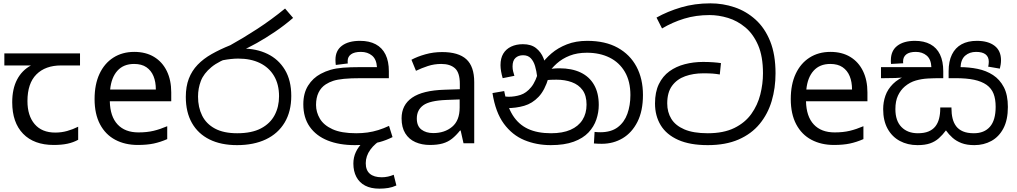

<svg xmlns="http://www.w3.org/2000/svg" viewBox="-20 -856 6077 1147"><path d="M301 10Q183 10 118 -57Q53 -124 53 -245Q53 -325 82 -380.5Q111 -436 165 -465H6V-537H458V-465H345Q251 -465 197.5 -411.5Q144 -358 144 -252Q144 -165 187 -114.5Q230 -64 310 -64Q347 -64 381 -73.5Q415 -83 447 -99V-21Q418 -5 383 2.5Q348 10 301 10Z M782 -546Q851 -546 900.5 -516Q950 -486 976.5 -431.5Q1003 -377 1003 -304V-251H636Q638 -160 682.5 -112.5Q727 -65 807 -65Q858 -65 897.5 -74.5Q937 -84 979 -102V-25Q938 -7 898 1.5Q858 10 803 10Q727 10 668.5 -21Q610 -52 577.5 -113.5Q545 -175 545 -264Q545 -352 574.5 -415Q604 -478 657.5 -512Q711 -546 782 -546ZM781 -474Q718 -474 681.5 -433.5Q645 -393 638 -321H911Q911 -367 897 -401Q883 -435 854.5 -454.5Q826 -474 781 -474Z M1396 11Q1300 11 1231.5 -23Q1163 -57 1126.5 -121.5Q1090 -186 1090 -277Q1090 -339 1108 -386Q1126 -433 1160.5 -469Q1195 -505 1244.5 -533Q1294 -561 1356 -586Q1432 -628 1516.5 -683Q1601 -738 1683 -805L1731 -749Q1680 -705 1624 -667Q1568 -629 1514.5 -599Q1461 -569 1416 -550L1374 -521Q1289 -493 1243 -455Q1197 -417 1180 -372.5Q1163 -328 1163 -279Q1163 -215 1187.5 -165.5Q1212 -116 1264 -88Q1316 -60 1397 -60Q1484 -60 1539 -89Q1594 -118 1620.5 -168Q1647 -218 1647 -281Q1647 -352 1617 -402.5Q1587 -453 1532.5 -479.5Q1478 -506 1403 -506Q1383 -506 1359.5 -503.5Q1336 -501 1312.5 -496.5Q1289 -492 1268 -485L1343 -555Q1360 -562 1380 -564Q1400 -566 1427 -566Q1512 -566 1578 -534Q1644 -502 1682 -439Q1720 -376 1720 -283Q1720 -190 1680.5 -124Q1641 -58 1568.5 -23.5Q1496 11 1396 11Z M2100 11Q2007 11 1938 -16.5Q1869 -44 1830.5 -98.5Q1792 -153 1792 -233Q1792 -299 1820.5 -344.5Q1849 -390 1896 -415Q1924 -430 1955 -439Q1986 -448 2028.5 -451.5Q2071 -455 2132 -455H2232Q2229 -502 2202.5 -524Q2176 -546 2136 -546Q2097 -546 2077 -531.5Q2057 -517 2057 -492Q2057 -488 2057 -484Q2057 -480 2058 -477L1986 -468Q1985 -476 1984.5 -483.5Q1984 -491 1984 -499Q1984 -554 2023 -583Q2062 -612 2131 -612Q2186 -612 2224.5 -591.5Q2263 -571 2283 -530.5Q2303 -490 2303 -430V-389H2140Q2074 -389 2034.5 -385Q1995 -381 1970.5 -373Q1946 -365 1926 -352Q1898 -334 1883 -303Q1868 -272 1868 -229Q1868 -186 1891 -147Q1914 -108 1966.5 -84Q2019 -60 2108 -60Q2143 -60 2175.5 -64.5Q2208 -69 2240 -79Q2272 -89 2304 -104L2325 -37Q2287 -18 2248.5 -7.5Q2210 3 2172.5 7Q2135 11 2100 11ZM2246 271Q2196 271 2161.5 253Q2127 235 2109 201Q2091 167 2091 121Q2091 84 2106 52Q2121 20 2149.5 -7.5Q2178 -35 2216 -56L2251 -69L2269 -28Q2220 0 2192.5 38Q2165 76 2165 119Q2165 161 2189.5 182Q2214 203 2261 203Q2279 203 2297.5 199Q2316 195 2332 188L2348 252Q2324 263 2299 267Q2274 271 2246 271Z M2621 -545Q2719 -545 2766 -502Q2813 -459 2813 -365V0H2749L2732 -76H2728Q2705 -47 2680.5 -27.5Q2656 -8 2624.5 1Q2593 10 2548 10Q2500 10 2461.5 -7Q2423 -24 2401 -59.5Q2379 -95 2379 -149Q2379 -229 2442 -272.5Q2505 -316 2636 -320L2727 -323V-355Q2727 -422 2698 -448Q2669 -474 2616 -474Q2574 -474 2536 -461.5Q2498 -449 2465 -433L2438 -499Q2473 -518 2521 -531.5Q2569 -545 2621 -545ZM2647 -259Q2547 -255 2508.5 -227Q2470 -199 2470 -148Q2470 -103 2497.5 -82Q2525 -61 2568 -61Q2636 -61 2681 -98.5Q2726 -136 2726 -214V-262Z M3270 11Q3185 11 3112.5 -19Q3040 -49 2990 -117Q2940 -185 2922 -300L2992 -312Q3008 -224 3042.5 -168.5Q3077 -113 3133.5 -86.5Q3190 -60 3272 -60Q3341 -60 3388 -80.5Q3435 -101 3459.5 -139.5Q3484 -178 3484 -231Q3484 -285 3460.5 -317.5Q3437 -350 3396 -365Q3355 -380 3304 -380Q3270 -380 3244 -377.5Q3218 -375 3192 -368L3197 -420Q3216 -429 3246 -438.5Q3276 -448 3322 -448Q3396 -448 3448.5 -423Q3501 -398 3529 -349Q3557 -300 3557 -229Q3557 -185 3542.5 -142Q3528 -99 3495.5 -64.5Q3463 -30 3407.5 -9.5Q3352 11 3270 11ZM3575 3Q3562 3 3551.5 2.5Q3541 2 3528 1L3532 -68Q3538 -67 3549.5 -66.5Q3561 -66 3566 -66Q3631 -66 3670.5 -96Q3710 -126 3728 -176.5Q3746 -227 3746 -288Q3746 -370 3713 -426.5Q3680 -483 3621.5 -512Q3563 -541 3486 -541Q3428 -541 3383.5 -523.5Q3339 -506 3306 -476.5Q3273 -447 3249 -410L3257 -392Q3235 -317 3197.5 -277.5Q3160 -238 3111.5 -224Q3063 -210 3007 -210Q2997 -210 2981.5 -212.5Q2966 -215 2954 -221L2955 -286Q2969 -282 2987.5 -280Q3006 -278 3018 -278Q3055 -278 3089.5 -289Q3124 -300 3153 -335Q3182 -370 3201 -443L3211 -467Q3236 -504 3274.5 -537Q3313 -570 3366.5 -591Q3420 -612 3488 -612Q3596 -612 3670 -571Q3744 -530 3782.5 -457.5Q3821 -385 3821 -289Q3821 -193 3788 -128Q3755 -63 3699.5 -30Q3644 3 3575 3ZM3104 -592Q3153 -592 3182.5 -568.5Q3212 -545 3226.5 -509Q3241 -473 3244 -434L3189 -398Q3185 -432 3176.5 -461Q3168 -490 3151 -508Q3134 -526 3105 -526Q3077 -526 3059.5 -510Q3042 -494 3042 -459Q3042 -443 3045.5 -429.5Q3049 -416 3053 -403L2983 -389Q2977 -409 2973.5 -429.5Q2970 -450 2970 -467Q2970 -508 2986.5 -535.5Q3003 -563 3033.5 -577.5Q3064 -592 3104 -592Z M4208 11Q4101 11 4031 -20.5Q3961 -52 3927 -108Q3893 -164 3893 -238Q3893 -306 3916 -353.5Q3939 -401 3979 -430Q4019 -459 4071 -472.5Q4123 -486 4180 -486Q4212 -486 4240 -484Q4268 -482 4287 -479L4280 -411Q4257 -415 4236.5 -416.5Q4216 -418 4181 -418Q4122 -418 4073 -400.5Q4024 -383 3995 -343.5Q3966 -304 3966 -238Q3966 -186 3990.5 -146Q4015 -106 4068.5 -83Q4122 -60 4208 -60Q4303 -60 4367 -91.5Q4431 -123 4468.5 -175.5Q4506 -228 4522 -291.5Q4538 -355 4538 -418Q4538 -519 4509 -586Q4480 -653 4432.5 -692.5Q4385 -732 4329 -749Q4273 -766 4219 -766Q4137 -766 4067 -744.5Q3997 -723 3935 -686L3902 -751Q3968 -788 4049 -812Q4130 -836 4224 -836Q4299 -836 4368.5 -812.5Q4438 -789 4493.5 -739Q4549 -689 4581 -609.5Q4613 -530 4613 -418Q4613 -330 4590 -252.5Q4567 -175 4518 -115.5Q4469 -56 4392 -22.5Q4315 11 4208 11Z M4941 -546Q5010 -546 5059.5 -516Q5109 -486 5135.5 -431.5Q5162 -377 5162 -304V-251H4795Q4797 -160 4841.5 -112.5Q4886 -65 4966 -65Q5017 -65 5056.5 -74.5Q5096 -84 5138 -102V-25Q5097 -7 5057 1.5Q5017 10 4962 10Q4886 10 4827.5 -21Q4769 -52 4736.5 -113.5Q4704 -175 4704 -264Q4704 -352 4733.5 -415Q4763 -478 4816.5 -512Q4870 -546 4941 -546ZM4940 -474Q4877 -474 4840.5 -433.5Q4804 -393 4797 -321H5070Q5070 -367 5056 -401Q5042 -435 5013.5 -454.5Q4985 -474 4940 -474Z M5801 11Q5756 11 5724.5 -1Q5693 -13 5670.5 -33Q5648 -53 5631 -77Q5611 -50 5588.5 -30Q5566 -10 5536 0.5Q5506 11 5461 11Q5402 11 5355.5 -14Q5309 -39 5282.5 -87Q5256 -135 5256 -204Q5256 -246 5269.5 -284.5Q5283 -323 5314.5 -354.5Q5346 -386 5398 -406L5400 -397Q5366 -391 5329 -390Q5292 -389 5263 -389H5243V-455H5544Q5542 -502 5516 -524Q5490 -546 5451 -546Q5413 -546 5394 -531Q5375 -516 5375 -489Q5375 -487 5375 -484Q5375 -481 5376 -478L5303 -474Q5302 -479 5302 -485.5Q5302 -492 5302 -496Q5302 -553 5340.5 -582.5Q5379 -612 5446 -612Q5500 -612 5538 -591.5Q5576 -571 5595.5 -530.5Q5615 -490 5615 -430V-389H5595Q5560 -389 5523 -387Q5486 -385 5451 -375Q5416 -365 5386 -340Q5360 -318 5344.5 -285Q5329 -252 5329 -204Q5329 -134 5365.5 -97Q5402 -60 5463 -60Q5501 -60 5526.5 -70.5Q5552 -81 5567.5 -100.5Q5583 -120 5590 -147.5Q5597 -175 5597 -208V-214H5664V-208Q5664 -176 5670.5 -149Q5677 -122 5692 -102Q5707 -82 5733 -71Q5759 -60 5798 -60Q5860 -60 5894 -99Q5928 -138 5928 -218Q5928 -264 5915.5 -296Q5903 -328 5874 -349Q5844 -370 5799 -379.5Q5754 -389 5688 -389H5647V-430Q5647 -490 5667 -530.5Q5687 -571 5724.5 -591.5Q5762 -612 5816 -612Q5883 -612 5921.5 -582.5Q5960 -553 5960 -496Q5960 -483 5958 -470.5Q5956 -458 5953 -446L5883 -458Q5885 -463 5886 -472.5Q5887 -482 5887 -487Q5887 -516 5868 -531Q5849 -546 5811 -546Q5772 -546 5746 -523.5Q5720 -501 5718 -452L5699 -455H5714Q5769 -455 5820.5 -444.5Q5872 -434 5912.5 -407.5Q5953 -381 5977 -335Q6001 -289 6001 -217Q6001 -140 5974.5 -89.5Q5948 -39 5902.5 -14Q5857 11 5801 11Z"/></svg>

Font: lsinhala25
Style: Book
Weight: 400
Designer: Jelle Bosma - Monotype Design Team
Foundry: Monotype Imaging Inc.
Version: Version 2.003